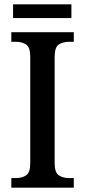

<svg xmlns="http://www.w3.org/2000/svg" viewBox="-20 -862 391 882"><path d="M32 0V-44H54Q81 -44 100 -56.5Q119 -69 119 -113V-600Q119 -645 100 -657.5Q81 -670 54 -670H32V-714H319V-670H297Q269 -670 250 -657.5Q231 -645 231 -600V-113Q231 -69 250.5 -56.5Q270 -44 297 -44H319V0ZM40 -779V-842H308V-779Z"/></svg>

Font: Noto Serif Bengali SemiCondensed Medium
Style: Regular
Weight: 500
Width: 4
Designer: Juan Bruce, Universal Thirst, Indian Type Foundry and the Monotype Design Team.
Foundry: Monotype Imaging Inc.
Version: Version 2.003; ttfautohint (v1.8.4.7-5d5b)